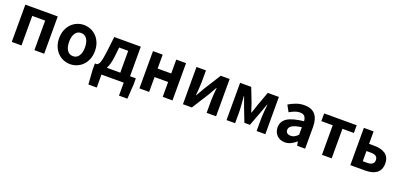

<svg xmlns="http://www.w3.org/2000/svg" viewBox="14 -1545 5638 2711"><g transform="rotate(20 2832.5 -189.5)"><path d="M79 -560H566V0H419V-444H225V0H79Z M958 14Q905 14 856.5 -6Q808 -26 771 -63.5Q734 -101 711.5 -155.5Q689 -210 689 -279Q689 -349 711.5 -404Q734 -459 771 -496.5Q808 -534 856.5 -554Q905 -574 958 -574Q1010 -574 1059 -554Q1108 -534 1145 -496.5Q1182 -459 1204.5 -404Q1227 -349 1227 -279Q1227 -210 1204.5 -155.5Q1182 -101 1145 -63.5Q1108 -26 1059 -6Q1010 14 958 14ZM958 -106Q1015 -106 1046 -153Q1077 -200 1077 -279Q1077 -359 1046 -406.5Q1015 -454 958 -454Q901 -454 870 -406.5Q839 -359 839 -279Q839 -200 870 -153Q901 -106 958 -106Z M1515 -298Q1508 -237 1495 -192.5Q1482 -148 1465 -116H1667V-444H1531ZM1901 -116V-20L1887 195H1761V0H1427V195H1301L1286 -20V-116H1319Q1329 -122 1338.5 -133Q1348 -144 1356.5 -167Q1365 -190 1372.5 -229Q1380 -268 1388 -330L1415 -560H1814V-116Z M1997 -560H2143V-351H2347V-560H2494V0H2347V-223H2143V0H1997Z M2651 -560H2793V-383Q2793 -341 2788.5 -288Q2784 -235 2780 -183H2784Q2791 -195 2800 -210.5Q2809 -226 2818 -241.5Q2827 -257 2836 -272.5Q2845 -288 2851 -300L3015 -560H3149V0H3007V-176Q3007 -219 3011 -271.5Q3015 -324 3020 -377H3016Q3009 -365 3000 -349.5Q2991 -334 2982 -318Q2973 -302 2964.5 -286.5Q2956 -271 2949 -259L2785 0H2651Z M3306 -560H3473L3555 -349Q3566 -314 3576.5 -283Q3587 -252 3597 -221H3602Q3613 -252 3623.5 -283Q3634 -314 3645 -349L3722 -560H3889V0H3758V-173Q3758 -194 3759.5 -224Q3761 -254 3763.5 -285.5Q3766 -317 3769 -347.5Q3772 -378 3774 -401H3769Q3757 -365 3742 -325.5Q3727 -286 3715 -251L3639 -50H3556L3478 -251Q3466 -286 3451 -326Q3436 -366 3424 -401H3419Q3421 -378 3423.5 -347.5Q3426 -317 3428.5 -285.5Q3431 -254 3433 -224Q3435 -194 3435 -173V0H3306Z M4184 14Q4146 14 4115.5 1.5Q4085 -11 4063.5 -33.5Q4042 -56 4030 -86Q4018 -116 4018 -152Q4018 -242 4094.5 -291.5Q4171 -341 4340 -359Q4338 -401 4317.5 -428.5Q4297 -456 4245 -456Q4206 -456 4168 -441Q4130 -426 4091 -403L4038 -500Q4088 -531 4147 -552.5Q4206 -574 4272 -574Q4379 -574 4433 -511.5Q4487 -449 4487 -327V0H4367L4356 -60H4353Q4316 -28 4274 -7Q4232 14 4184 14ZM4232 -101Q4264 -101 4289 -115.5Q4314 -130 4340 -156V-269Q4289 -262 4254 -252Q4219 -242 4198 -228.5Q4177 -215 4167.5 -199Q4158 -183 4158 -164Q4158 -131 4179 -116Q4200 -101 4232 -101Z M4740 -444H4569V-560H5058V-444H4886V0H4740Z M5166 -560H5312V-373H5387Q5438 -373 5481 -363Q5524 -353 5555.5 -331.5Q5587 -310 5604.5 -275Q5622 -240 5622 -189Q5622 -137 5604.5 -101Q5587 -65 5555.5 -42.5Q5524 -20 5481 -10Q5438 0 5387 0H5166ZM5379 -112Q5481 -112 5481 -190Q5481 -265 5379 -265H5312V-112Z"/></g></svg>

Font: SpoqaHanSansJP-Bold
Style: Regular
Weight: 700
Designer: [Source Han Sans]
Ryoko NISHIZUKA  (kana & ideographs); Paul D. Hunt (Latin, Greek & Cyrillic); Wenlong ZHANG  (bopomofo
Foundry: Spoqa (http://bi.spoqa.com)
Version: Version 1.002.20150607